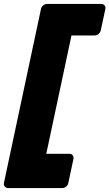

<svg xmlns="http://www.w3.org/2000/svg" viewBox="-56 -796 556 975"><path d="M-15 159Q-25 159 -31.5 151.5Q-38 144 -36 133L152 -750Q154 -761 163.5 -768.5Q173 -776 183 -776H458Q469 -776 475 -768.5Q481 -761 479 -750L456 -643Q454 -632 445 -624Q436 -616 425 -616H307L179 -15H296Q307 -15 313 -7.5Q319 0 317 11L291 133Q289 144 280 151.5Q271 159 260 159Z"/></svg>

Font: Rubik Light ExtraBold
Style: Italic
Weight: 800
Italic angle: -12°
Version: Version 2.104